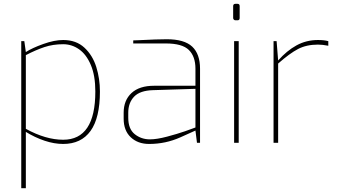

<svg xmlns="http://www.w3.org/2000/svg" viewBox="-20 -746 1762 1003"><path d="M91 -531H107L115 -474Q147 -495 205.5 -516Q264 -537 310 -537Q378 -537 421 -497Q464 -457 483 -396Q502 -335 502 -268Q502 -130 453 -62Q404 6 310 6Q263 6 212.5 -11Q162 -28 115 -57V237H91ZM478 -268Q478 -351 454.5 -406.5Q431 -462 393 -488.5Q355 -515 310 -515Q257 -515 212 -500Q167 -485 115 -458V-73Q219 -16 310 -16Q478 -16 478 -268Z M626 -126V-157Q626 -222 667 -260Q708 -298 785 -298H1001V-387Q1001 -451 966.5 -485Q932 -519 846 -519H676V-535L704 -536Q801 -541 851 -541Q943 -541 984 -502.5Q1025 -464 1025 -387V0H1009L1001 -64Q999 -63 922 -28.5Q845 6 759 6Q700 6 663 -29Q626 -64 626 -126ZM1001 -80V-282L779 -275Q711 -273 680.5 -241Q650 -209 650 -157V-131Q650 -72 684 -45Q718 -18 763 -18Q799 -18 852 -32Q905 -46 947 -60.5Q989 -75 1001 -80Z M1198 -652V-714Q1198 -726 1210 -726H1221Q1232 -726 1232 -714V-652Q1232 -640 1221 -640H1210Q1205 -640 1201.5 -643.5Q1198 -647 1198 -652ZM1203 -531H1227V0H1203Z M1409 -531H1425L1433 -430Q1478 -481 1529 -509Q1580 -537 1641 -537Q1674 -537 1695 -531V-507Q1665 -513 1641 -513Q1581 -513 1537 -490Q1493 -467 1433 -414V0H1409Z"/></svg>

Font: Exo Thin
Style: Regular
Weight: 250
Designer: Natanael Gama
Foundry: Natanael Gama
Version: Version 1.500; ttfautohint (v1.6)